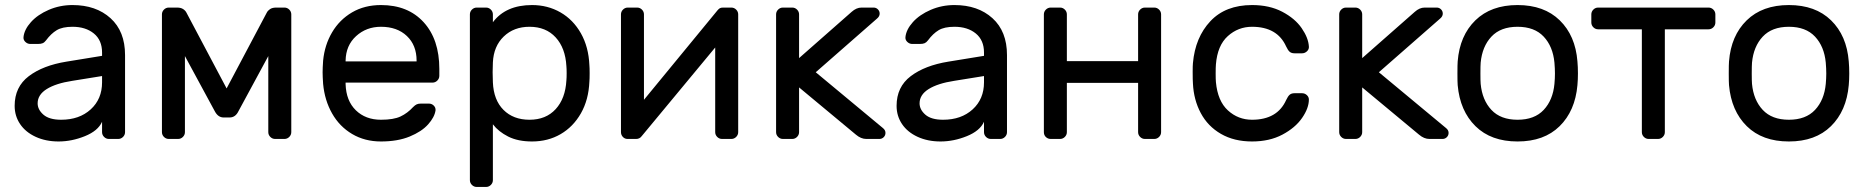

<svg xmlns="http://www.w3.org/2000/svg" viewBox="-20 -550 7390 760"><path d="M38 0ZM384 -329V-342Q384 -391 351.5 -417.5Q319 -444 267 -444Q227 -444 204.5 -430.5Q182 -417 162 -390Q156 -382 149 -379Q142 -376 130 -376H100Q89 -376 80.5 -384Q72 -392 73 -403Q76 -433 102.5 -462.5Q129 -492 173 -511Q217 -530 267 -530Q360 -530 417.5 -478Q475 -426 475 -332V-27Q475 -16 467 -8Q459 0 448 0H411Q400 0 392 -8Q384 -16 384 -27V-68Q368 -32 316 -11Q264 10 212 10Q161 10 121 -8.5Q81 -27 59.5 -59Q38 -91 38 -131Q38 -206 94 -248.5Q150 -291 243 -306ZM384 -249 266 -230Q201 -220 165 -197.5Q129 -175 129 -141Q129 -116 152 -96Q175 -76 222 -76Q294 -76 339 -117Q384 -158 384 -224Z M1036 -500Q1040 -508 1049 -514Q1058 -520 1073 -520H1106Q1117 -520 1125 -512Q1133 -504 1133 -493V-27Q1133 -16 1125 -8Q1117 0 1106 0H1069Q1058 0 1050 -8Q1042 -16 1042 -27V-328L924 -110Q912 -85 889 -85H865Q843 -85 830 -110L712 -328V-27Q712 -16 704 -8Q696 0 685 0H648Q637 0 629 -8Q621 -16 621 -27V-493Q621 -504 629 -512Q637 -520 648 -520H681Q696 -520 705 -514Q714 -508 718 -500L877 -200Z M1257 0ZM1719 -277V-250Q1719 -239 1711 -231Q1703 -223 1692 -223H1348V-217Q1350 -151 1388.5 -113.5Q1427 -76 1488 -76Q1538 -76 1565.5 -89Q1593 -102 1615 -126Q1623 -134 1629.5 -137Q1636 -140 1647 -140H1677Q1689 -140 1697 -132Q1705 -124 1704 -113Q1700 -86 1674.5 -57.5Q1649 -29 1601.5 -9.5Q1554 10 1488 10Q1424 10 1374 -19.5Q1324 -49 1294.5 -101Q1265 -153 1259 -218Q1257 -248 1257 -264Q1257 -280 1259 -310Q1265 -372 1294.5 -422Q1324 -472 1373.5 -501Q1423 -530 1488 -530Q1595 -530 1657 -462Q1719 -394 1719 -277ZM1629 -307V-310Q1629 -371 1590.5 -407.5Q1552 -444 1488 -444Q1430 -444 1389.5 -407Q1349 -370 1348 -310V-307Z M1840 0ZM1931 163Q1931 174 1923 182Q1915 190 1904 190H1867Q1856 190 1848 182Q1840 174 1840 163V-493Q1840 -504 1848 -512Q1856 -520 1867 -520H1904Q1915 -520 1923 -512Q1931 -504 1931 -493V-462Q1982 -530 2086 -530Q2148 -530 2198.5 -501Q2249 -472 2279.5 -418Q2310 -364 2313 -292Q2314 -282 2314 -260Q2314 -237 2313 -227Q2310 -155 2279.5 -101.5Q2249 -48 2199 -19Q2149 10 2086 10Q2030 10 1991.5 -9.5Q1953 -29 1931 -58ZM2076 -76Q2141 -76 2179.5 -118Q2218 -160 2222 -232Q2223 -242 2223 -260Q2223 -278 2222 -288Q2218 -360 2179.5 -402Q2141 -444 2076 -444Q2014 -444 1974 -405.5Q1934 -367 1931 -303L1930 -264L1931 -224Q1934 -154 1973 -115Q2012 -76 2076 -76Z M2811 -27V-362L2520 -11Q2512 0 2498 0H2464Q2453 0 2445.5 -8Q2438 -16 2438 -27V-493Q2438 -504 2446 -512Q2454 -520 2465 -520H2502Q2513 -520 2521 -512Q2529 -504 2529 -493V-155L2820 -509Q2825 -515 2829.5 -517.5Q2834 -520 2842 -520H2875Q2886 -520 2894 -512Q2902 -504 2902 -493V-27Q2902 -16 2894 -8Q2886 0 2875 0H2838Q2827 0 2819 -8Q2811 -16 2811 -27Z M3351 -503Q3370 -520 3390 -520H3438Q3448 -520 3455 -513Q3462 -506 3462 -496Q3462 -485 3451 -476L3209 -264L3475 -43Q3485 -35 3485 -24Q3485 -14 3478 -7Q3471 0 3461 0H3409Q3388 0 3368 -17L3143 -204V-27Q3143 -16 3135 -8Q3127 0 3116 0H3079Q3068 0 3060 -8Q3052 -16 3052 -27V-493Q3052 -504 3060 -512Q3068 -520 3079 -520H3116Q3127 -520 3135 -512Q3143 -504 3143 -493V-320Z M3529 0ZM3875 -329V-342Q3875 -391 3842.5 -417.5Q3810 -444 3758 -444Q3718 -444 3695.5 -430.5Q3673 -417 3653 -390Q3647 -382 3640 -379Q3633 -376 3621 -376H3591Q3580 -376 3571.5 -384Q3563 -392 3564 -403Q3567 -433 3593.5 -462.5Q3620 -492 3664 -511Q3708 -530 3758 -530Q3851 -530 3908.5 -478Q3966 -426 3966 -332V-27Q3966 -16 3958 -8Q3950 0 3939 0H3902Q3891 0 3883 -8Q3875 -16 3875 -27V-68Q3859 -32 3807 -11Q3755 10 3703 10Q3652 10 3612 -8.5Q3572 -27 3550.5 -59Q3529 -91 3529 -131Q3529 -206 3585 -248.5Q3641 -291 3734 -306ZM3875 -249 3757 -230Q3692 -220 3656 -197.5Q3620 -175 3620 -141Q3620 -116 3643 -96Q3666 -76 3713 -76Q3785 -76 3830 -117Q3875 -158 3875 -224Z M4576 -493V-27Q4576 -16 4568 -8Q4560 0 4549 0H4512Q4501 0 4493 -8Q4485 -16 4485 -27V-222H4203V-27Q4203 -16 4195 -8Q4187 0 4176 0H4139Q4128 0 4120 -7.5Q4112 -15 4112 -27V-493Q4112 -504 4120 -512Q4128 -520 4139 -520H4176Q4187 -520 4195 -512Q4203 -504 4203 -493V-308H4485V-493Q4485 -504 4493 -512Q4501 -520 4512 -520H4549Q4560 -520 4568 -512Q4576 -504 4576 -493Z M4701 0ZM5071 -154Q5078 -169 5085 -175Q5092 -181 5104 -181H5134Q5145 -181 5153 -173.5Q5161 -166 5161 -156Q5161 -122 5134 -83Q5107 -44 5056 -17Q5005 10 4936 10Q4865 10 4813 -20Q4761 -50 4733 -102.5Q4705 -155 4702 -220Q4701 -232 4701 -266Q4701 -290 4702 -300Q4711 -402 4771 -466Q4831 -530 4936 -530Q5005 -530 5055.5 -503.5Q5106 -477 5132.5 -438.5Q5159 -400 5161 -366Q5162 -355 5153.5 -347Q5145 -339 5134 -339H5104Q5092 -339 5085 -345Q5078 -351 5071 -366Q5036 -444 4936 -444Q4881 -444 4840 -407Q4799 -370 4793 -295Q4792 -284 4792 -259Q4792 -236 4793 -225Q4800 -150 4840.5 -113Q4881 -76 4936 -76Q5036 -76 5071 -154Z M5580 -503Q5599 -520 5619 -520H5667Q5677 -520 5684 -513Q5691 -506 5691 -496Q5691 -485 5680 -476L5438 -264L5704 -43Q5714 -35 5714 -24Q5714 -14 5707 -7Q5700 0 5690 0H5638Q5617 0 5597 -17L5372 -204V-27Q5372 -16 5364 -8Q5356 0 5345 0H5308Q5297 0 5289 -8Q5281 -16 5281 -27V-493Q5281 -504 5289 -512Q5297 -520 5308 -520H5345Q5356 -520 5364 -512Q5372 -504 5372 -493V-320Z M5749 0ZM6226 -259Q6226 -235 6224 -213Q6215 -111 6153.5 -50.5Q6092 10 5987 10Q5882 10 5820.5 -50.5Q5759 -111 5750 -213Q5749 -224 5749 -259Q5749 -296 5750 -307Q5758 -409 5820 -469.5Q5882 -530 5987 -530Q6092 -530 6154 -469.5Q6216 -409 6224 -307Q6226 -285 6226 -259ZM5987 -444Q5920 -444 5883.5 -405Q5847 -366 5841 -302Q5840 -290 5840 -259Q5840 -229 5841 -218Q5847 -154 5883.5 -115Q5920 -76 5987 -76Q6054 -76 6090.5 -115Q6127 -154 6133 -218Q6135 -240 6135 -259Q6135 -278 6133 -302Q6127 -366 6090.5 -405Q6054 -444 5987 -444Z M6770 -493V-461Q6770 -450 6762 -442Q6754 -434 6743 -434H6570V-27Q6570 -16 6562 -8Q6554 0 6543 0H6506Q6495 0 6487 -8Q6479 -16 6479 -27V-434H6306Q6295 -434 6287 -442Q6279 -450 6279 -461V-493Q6279 -504 6287 -512Q6295 -520 6306 -520H6743Q6754 -520 6762 -512Q6770 -504 6770 -493Z M6823 0ZM7300 -259Q7300 -235 7298 -213Q7289 -111 7227.5 -50.5Q7166 10 7061 10Q6956 10 6894.5 -50.5Q6833 -111 6824 -213Q6823 -224 6823 -259Q6823 -296 6824 -307Q6832 -409 6894 -469.5Q6956 -530 7061 -530Q7166 -530 7228 -469.5Q7290 -409 7298 -307Q7300 -285 7300 -259ZM7061 -444Q6994 -444 6957.5 -405Q6921 -366 6915 -302Q6914 -290 6914 -259Q6914 -229 6915 -218Q6921 -154 6957.5 -115Q6994 -76 7061 -76Q7128 -76 7164.5 -115Q7201 -154 7207 -218Q7209 -240 7209 -259Q7209 -278 7207 -302Q7201 -366 7164.5 -405Q7128 -444 7061 -444Z"/></svg>

Font: Hezaedrus
Style: Regular
Weight: 400
Designer: Hubert & Fischer
Foundry: Hubert & Fischer
Version: Version 1.10;September 3, 2019;FontCreator 11.5.0.2425 64-bi